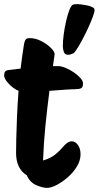

<svg xmlns="http://www.w3.org/2000/svg" viewBox="-23 -897 479 932"><path d="M205 15Q183 15 152.5 1.5Q122 -12 107 -46Q81 -62 68 -89.5Q55 -117 55 -154Q55 -178 56 -224Q57 -270 59.5 -330Q62 -390 67 -456Q40 -468 18.5 -491.5Q-3 -515 -3 -530Q-3 -542 1.5 -549Q6 -556 19 -557Q47 -561 77 -564Q81 -596 85 -626Q89 -656 94 -685Q97 -701 103 -706.5Q109 -712 120 -712Q150 -712 178.5 -697Q207 -682 225.5 -663Q244 -644 242 -632Q237 -602 234 -576Q248 -576 260 -576Q275 -576 295.5 -567.5Q316 -559 335 -546Q354 -533 367 -518.5Q380 -504 380 -492Q380 -474 371 -469Q362 -464 343 -464Q326 -464 291 -461.5Q256 -459 217 -456Q206 -371 197.5 -287Q189 -203 186 -118Q224 -129 247 -148.5Q270 -168 284.5 -185.5Q299 -203 312 -208Q318 -211 325 -211Q343 -211 355.5 -193Q368 -175 368 -148Q368 -118 350.5 -89Q333 -60 306 -36.5Q279 -13 252 1Q225 15 205 15ZM308 -631Q292 -631 287 -644.5Q282 -658 282 -674Q282 -697 286 -728Q290 -759 297 -790.5Q304 -822 312.5 -845Q321 -868 329 -873Q334 -877 354 -877Q358 -877 371 -875.5Q384 -874 399 -871Q414 -868 425 -862.5Q436 -857 436 -849Q436 -838 427 -814Q418 -790 404.5 -760.5Q391 -731 376.5 -704Q362 -677 350 -658.5Q338 -640 333 -638Q317 -631 308 -631Z"/></svg>

Font: Protest Riot
Style: Regular
Weight: 400
Designer: Octavio Pardo
Foundry: Ashler Design
Version: Version 2.005; ttfautohint (v1.8.4.7-5d5b)